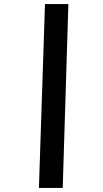

<svg xmlns="http://www.w3.org/2000/svg" viewBox="-20 -822 512 952"><path d="M173 110 203 -802H319L291 110Z"/></svg>

Font: Literata 18pt ExtraBold
Style: Italic
Weight: 800
Italic angle: -2°
Designer: Latin by Veronika Burian and Jose Scaglione. Greek by Irene Vlachou. Cyrillic by Vera Evstafieva
Foundry: TypeTogether
Version: Version 3.103;gftools[0.9.29]